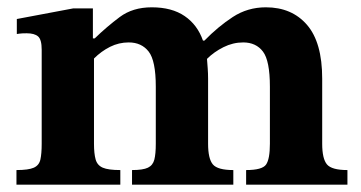

<svg xmlns="http://www.w3.org/2000/svg" viewBox="-20 -505 988 525"><path d="M618 0H341V-40Q371 -40 384.5 -46.5Q398 -53 402 -68.5Q406 -84 406 -112V-268Q406 -339 386.5 -364Q367 -389 332 -389Q305 -389 281 -377Q257 -365 237 -345V-112Q237 -85 241.5 -69Q246 -53 261 -46.5Q276 -40 309 -40V0H25V-40Q58 -40 72.5 -46.5Q87 -53 90.5 -69Q94 -85 94 -112V-369Q94 -397 84 -405.5Q74 -414 53 -414Q40 -414 33 -413Q26 -412 26 -412V-453L180 -482H234V-400H239Q272 -432 307.5 -458.5Q343 -485 395 -485Q450 -485 485 -461Q520 -437 535 -394H539Q576 -432 616.5 -458.5Q657 -485 707 -485Q778 -485 819.5 -437Q861 -389 861 -290V-112Q861 -71 874 -55.5Q887 -40 930 -40V0H653V-40Q697 -40 707.5 -55Q718 -70 718 -112V-268Q718 -339 699 -364Q680 -389 645 -389Q617 -389 591 -376Q565 -363 546 -344Q547 -331 548 -317.5Q549 -304 549 -290V-112Q549 -71 562 -55.5Q575 -40 618 -40Z"/></svg>

Font: STIX Two Text
Style: Bold
Weight: 700
Designer: Ross Mills, John Hudson & Paul Hanslow, Tiro Typeworks Ltd; with prior portions MicroPress Inc., and Coen Hoffman.
Foundry: Tiro Typeworks Ltd
Version: Version 2.13 b171